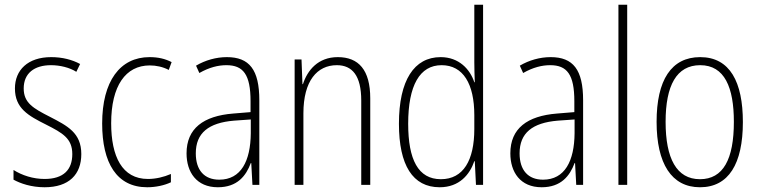

<svg xmlns="http://www.w3.org/2000/svg" viewBox="-20 -780 3203 810"><path d="M323 -130C323 -220 264 -249 191 -287C120 -323 80 -346 80 -407C80 -471 125 -505 195 -505C233 -505 274 -495 302 -477L318 -510C285 -528 243 -539 196 -539C97 -539 43 -484 43 -407C43 -323 99 -292 175 -254C244 -219 285 -196 285 -130C285 -64 248 -25 168 -25C120 -25 73 -40 37 -63V-22C66 -6 112 10 168 10C271 10 323 -44 323 -130Z M601 10C637 10 674 2 701 -11V-46C671 -33 637 -25 604 -25C495 -25 449 -120 449 -260C449 -418 510 -504 612 -504C639 -504 667 -498 692 -485L704 -518C677 -532 647 -539 611 -539C486 -539 411 -437 411 -259C411 -93 472 10 601 10Z M937 -539C892 -539 846 -526 807 -503L821 -472C863 -496 901 -505 935 -505C1006 -505 1037 -466 1037 -353V-307L964 -301C838 -291 767 -238 767 -133C767 -54 809 10 899 10C981 10 1018 -38 1038 -92H1040L1045 0H1074V-357C1074 -486 1032 -539 937 -539ZM967 -271 1038 -276V-218C1037 -101 997 -22 905 -22C842 -22 806 -62 806 -133C806 -219 860 -262 967 -271Z M1405 -539C1322 -539 1277 -484 1258 -425H1256L1252 -529H1223V0H1260V-302C1260 -439 1318 -505 1401 -505C1466 -505 1504 -461 1504 -356V0H1542V-365C1542 -485 1493 -539 1405 -539Z M1835 10C1918 10 1962 -44 1981 -100H1983L1988 0H2018V-760H1981V-517C1981 -491 1982 -463 1983 -433H1981C1963 -488 1916 -539 1839 -539C1727 -539 1663 -441 1663 -258C1663 -83 1721 10 1835 10ZM1840 -24C1744 -24 1702 -107 1702 -258C1702 -420 1751 -505 1843 -505C1934 -505 1981 -426 1981 -294V-236C1981 -104 1935 -24 1840 -24Z M2303 -539C2258 -539 2212 -526 2173 -503L2187 -472C2229 -496 2267 -505 2301 -505C2372 -505 2403 -466 2403 -353V-307L2330 -301C2204 -291 2133 -238 2133 -133C2133 -54 2175 10 2265 10C2347 10 2384 -38 2404 -92H2406L2411 0H2440V-357C2440 -486 2398 -539 2303 -539ZM2333 -271 2404 -276V-218C2403 -101 2363 -22 2271 -22C2208 -22 2172 -62 2172 -133C2172 -219 2226 -262 2333 -271Z M2626 0V-760H2589V0Z M3114 -265C3114 -433 3060 -539 2934 -539C2812 -539 2750 -442 2750 -266C2750 -90 2813 10 2933 10C3054 10 3114 -89 3114 -265ZM2788 -266C2788 -419 2834 -505 2934 -505C3037 -505 3076 -411 3076 -266C3076 -108 3031 -24 2933 -24C2834 -24 2788 -112 2788 -266Z"/></svg>

Font: Noto Sans Devanagari Condensed ExtraLight
Style: Regular
Weight: 200
Width: 3
Designer: Jelle Bosma - Monotype Design Team
Foundry: Monotype Imaging Inc.
Version: Version 2.004